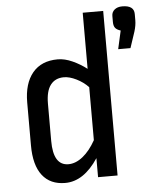

<svg xmlns="http://www.w3.org/2000/svg" viewBox="-51 -739 638 794"><g transform="rotate(-5 267.5 -341.5)"><path d="M535 -659V-633Q535 -612 527 -586L505 -520H454L471 -596Q455 -601 448.5 -609.5Q442 -618 442 -634V-659Q442 -675 454 -685Q466 -695 486 -695Q535 -695 535 -659ZM406 0H325V-79Q265 12 188 12Q126 12 93 -30.5Q60 -73 60 -155V-333Q60 -412 96.5 -456Q133 -500 201 -500Q230 -500 262 -485.5Q294 -471 321 -450V-683H406ZM145 -321V-166Q145 -64 208 -64Q238 -64 267.5 -87.5Q297 -111 321 -154V-374Q300 -396 271.5 -410Q243 -424 220 -424Q184 -424 164.5 -398.5Q145 -373 145 -321Z"/></g></svg>

Font: Ropa Sans
Style: Regular
Weight: 400
Designer: Botio Nikoltchev
Foundry: Botio Nikoltchev
Version: Version 1.100